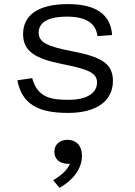

<svg xmlns="http://www.w3.org/2000/svg" viewBox="-20 -539 660 936"><path d="M311.5 -519C158.5 -519 92.5 -460 92.5 -372.5C92.5 -288.5 154 -252.5 282 -227C411 -201.5 453 -184 453 -136.5C453 -92 413.5 -52.5 315 -52.5C238.5 -52.5 163.5 -58 137 -158L64.5 -147.5C88 -27 171.5 11.5 312 11.5C458 11.5 530.5 -52 530.5 -145C530.5 -229.5 473.5 -262.5 327.5 -290C208 -313 168.5 -334 168.5 -380C168.5 -433.5 222 -458 305.5 -458C398 -458 448 -426 455 -363L526.5 -368C520 -472 442.5 -519 311.5 -519ZM310.5 259.5C314 259.5 317.5 259.5 321 259C307 293 275.5 317 239.5 340L270 376.5C326.5 346 379.5 290 379.5 221C379.5 167 347.5 142.5 309 142.5C273.5 142.5 245 163.5 245 201C245 237 271.5 259.5 310.5 259.5Z"/></svg>

Font: Monaspace Neon Light
Style: Regular
Weight: 300
Designer: Riley Cran & the Lettermatic Team
Foundry: Lettermatic
Version: Version 1.200 (Monaspace Neon)